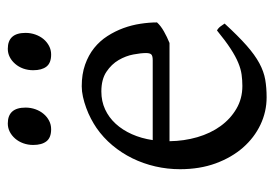

<svg xmlns="http://www.w3.org/2000/svg" viewBox="-128 -574 717 502"><g transform="rotate(-90 231.0 -323.5)"><path d="M242.2 -417.5Q216.8 -417.5 195.6 -407.7Q174.3 -397.9 158 -380.1Q141.6 -362.3 130.6 -337.6Q119.6 -313 115.2 -283.2H324.2Q335.4 -283.2 339.1 -286.9Q342.8 -290.5 342.8 -300.8Q342.8 -314 339.1 -333.7Q335.4 -353.5 324.5 -372.3Q313.5 -391.1 293.7 -404.3Q273.9 -417.5 242.2 -417.5ZM422.9 -272Q414.1 -262.2 399.4 -253.9Q384.8 -245.6 369.1 -239.3H112.3Q112.8 -201.2 122.8 -166.7Q132.8 -132.3 151.6 -106.2Q170.4 -80.1 197 -64.5Q223.6 -48.8 256.8 -48.8Q272 -48.8 286.4 -50.8Q300.8 -52.7 317.4 -59.6Q334 -66.4 354.2 -79.6Q374.5 -92.8 401.9 -115.2Q408.2 -111.8 412.8 -105.5Q417.5 -99.1 419.9 -95.2Q387.2 -59.6 362.5 -37.8Q337.9 -16.1 316.2 -4.4Q294.4 7.3 273.2 11Q252 14.6 227.1 14.6Q189.5 14.6 155.5 -1.5Q121.6 -17.6 95.7 -47.1Q69.8 -76.7 54.4 -118.4Q39.1 -160.2 39.1 -211.9Q39.1 -244.6 46.4 -276.4Q53.7 -308.1 67.6 -336.4Q81.5 -364.7 101.6 -388.7Q121.6 -412.6 147 -430.2Q157.7 -437.5 171.1 -444.6Q184.6 -451.7 199.2 -457Q213.9 -462.4 228.3 -465.6Q242.7 -468.8 255.9 -468.8Q287.6 -468.8 312.5 -460Q337.4 -451.2 356 -436.3Q374.5 -421.4 387.2 -401.6Q399.9 -381.8 408 -359.9Q416 -337.9 419.4 -315.2Q422.9 -292.5 422.9 -272ZM395.5 -615.7Q395.5 -602.1 391.1 -589.8Q386.7 -577.6 379.2 -568.6Q371.6 -559.6 361.3 -554.2Q351.1 -548.8 338.9 -548.8Q316.9 -548.8 307.4 -561Q297.9 -573.2 297.9 -595.7Q297.9 -609.4 302.2 -621.6Q306.6 -633.8 314.5 -642.8Q322.3 -651.9 332.3 -657Q342.3 -662.1 354 -662.1Q395.5 -662.1 395.5 -615.7ZM200.2 -615.7Q200.2 -602.1 195.8 -589.8Q191.4 -577.6 183.8 -568.6Q176.3 -559.6 166 -554.2Q155.8 -548.8 143.6 -548.8Q121.6 -548.8 112.1 -561Q102.5 -573.2 102.5 -595.7Q102.5 -609.4 106.9 -621.6Q111.3 -633.8 119.1 -642.8Q127 -651.9 137 -657Q147 -662.1 158.7 -662.1Q200.2 -662.1 200.2 -615.7Z"/></g></svg>

Font: Gentium Plus Viet
Style: Regular
Weight: 400
Designer: J. Victor Gaultney, Annie Olsen, Iska Routamaa, Becca Hirsbrunner
Foundry: SIL International
Version: Version 5.000